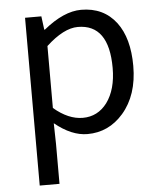

<svg xmlns="http://www.w3.org/2000/svg" viewBox="-55 -604 729 880"><g transform="rotate(-5 310.0 -164.0)"><path d="M92 -543H167L175 -481H178Q271 -557 351 -557Q454 -557 512 -481Q567 -408 567 -280Q567 -146 496 -64Q429 13 331 13Q258 13 181 -50L183 45V229H92ZM428 -120Q472 -180 472 -279Q472 -480 329 -480Q264 -480 183 -405V-120Q250 -63 316 -63Q385 -63 428 -120Z"/></g></svg>

Font: 思源黑体R
Style: Regular
Weight: 400
Designer: Ryoko NISHIZUKA  (kana & ideographs); Paul D. Hunt (Latin, Greek & Cyrillic); Wenlong ZHANG  (bopomofo); Sandoll Communi
Foundry: Adobe Systems Incorporated
Version: Version 1.00 June 24, 2014, initial release